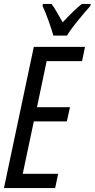

<svg xmlns="http://www.w3.org/2000/svg" viewBox="-20 -951 479 971"><path d="M0 0 151 -714H410L395 -642H216L167 -409H334L318 -337H151L95 -72H274L259 0ZM250 -771H319Q335 -799 374.5 -847.5Q414 -896 437 -921L439 -931H394Q372 -914 348 -890.5Q324 -867 297 -838Q280 -869 265.5 -893Q251 -917 241 -931H197L195 -921Q208 -895 225.5 -846Q243 -797 250 -771Z"/></svg>

Font: Noto Sans UI Condensed
Style: Italic
Weight: 400
Width: 3
Italic angle: -12°
Designer: Monotype Design Team
Foundry: Monotype Imaging Inc.
Version: Version 1.901